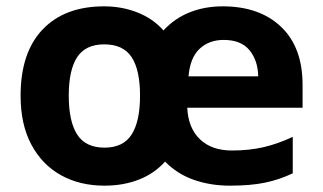

<svg xmlns="http://www.w3.org/2000/svg" viewBox="-20 -576 1018 606"><path d="M683 -556Q799 -556 867 -491.5Q935 -427 935 -308V-236H571Q574 -172 611 -136.5Q648 -101 712 -101Q767 -101 812 -111.5Q857 -122 904 -144V-29Q862 -9 816.5 0.5Q771 10 706 10Q644 10 591.5 -8.5Q539 -27 501 -66Q467 -28 418 -9Q369 10 310 10Q232 10 172.5 -23Q113 -56 79 -119.5Q45 -183 45 -274Q45 -410 114.5 -483Q184 -556 309 -556Q364 -556 413 -537Q462 -518 496 -480Q531 -518 578.5 -537Q626 -556 683 -556ZM309 -436Q250 -436 223.5 -395.5Q197 -355 197 -274Q197 -193 223.5 -151.5Q250 -110 310 -110Q369 -110 395.5 -151.5Q422 -193 422 -274Q422 -355 395.5 -395.5Q369 -436 309 -436ZM686 -450Q640 -450 610 -422Q580 -394 575 -335H795Q794 -385 767.5 -417.5Q741 -450 686 -450Z"/></svg>

Font: Noto Sans NKo Unjoined
Style: Bold
Weight: 700
Designer: Monotype Design Team
Foundry: Monotype Imaging Inc.
Version: Version 2.004